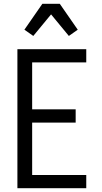

<svg xmlns="http://www.w3.org/2000/svg" viewBox="-20 -995 540 1015"><path d="M72 0V-735H436V-665H150V-417H380V-347H150V-70H436V0ZM156 -805 109 -838 204 -975H296L391 -838L344 -805L250 -919Z"/></svg>

Font: Iosevka srxl
Style: Regular
Weight: 400
Monospace: yes
Designer: Belleve Invis
Foundry: Belleve Invis
Version: Version 33.0.1; ttfautohint (v1.8.3)